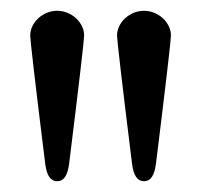

<svg xmlns="http://www.w3.org/2000/svg" viewBox="-20 -714 373 356"><path d="M86 -694C59 -694 36 -672 36 -648C36 -641 45 -562 64 -409C67 -388 74 -378 86 -378C98 -378 105 -388 108 -409C127 -562 136 -641 136 -648C136 -672 113 -694 86 -694ZM247 -694C220 -694 197 -672 197 -648C197 -641 206 -562 225 -409C228 -388 235 -378 247 -378C259 -378 266 -388 269 -409C288 -562 297 -641 297 -648C297 -672 274 -694 247 -694Z"/></svg>

Font: GFS Ignacio
Style: Regular
Weight: 400
Designer: George D. Matthiopoulos
Foundry: George D. Matthiopoulos
Version: Version 1.000